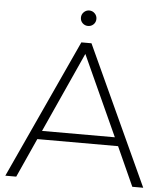

<svg xmlns="http://www.w3.org/2000/svg" viewBox="-58 -914 821 964"><g transform="rotate(5 352.5 -431.5)"><path d="M5 0 327 -700H378L700 0H645L556 -197H149L60 0ZM169 -240H536L352 -644ZM353 -785Q337 -785 325.5 -796Q314 -807 314 -824Q314 -840 325.5 -851.5Q337 -863 353 -863Q369 -863 380.5 -851.5Q392 -840 392 -824Q392 -807 380.5 -796Q369 -785 353 -785Z"/></g></svg>

Font: Montserrat Light
Style: Regular
Weight: 300
Designer: Julieta Ulanovsky
Foundry: Julieta Ulanovsky
Version: Version 9.000; ttfautohint (v1.8.4.7-5d5b)